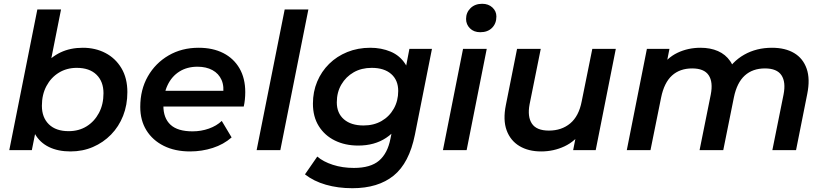

<svg xmlns="http://www.w3.org/2000/svg" viewBox="-20 -792 4351 1013"><path d="M29 0 177 -742H302L236 -410L197 -271L177 -145L148 0ZM352 7Q286 7 238 -16.5Q190 -40 164 -86Q138 -132 138 -200Q138 -275 156.5 -337.5Q175 -400 211.5 -445.5Q248 -491 299.5 -515.5Q351 -540 417 -540Q483 -540 536 -512.5Q589 -485 620.5 -432.5Q652 -380 652 -306Q652 -238 629.5 -181Q607 -124 566 -82Q525 -40 470.5 -16.5Q416 7 352 7ZM342 -100Q396 -100 437 -125.5Q478 -151 502 -196Q526 -241 526 -300Q526 -362 489 -398Q452 -434 385 -434Q332 -434 290.5 -408.5Q249 -383 225 -338Q201 -293 201 -234Q201 -172 238 -136Q275 -100 342 -100Z M983 7Q903 7 844 -22.5Q785 -52 752.5 -104.5Q720 -157 720 -228Q720 -319 760 -389Q800 -459 869.5 -499.5Q939 -540 1028 -540Q1103 -540 1158 -512Q1213 -484 1243.5 -431.5Q1274 -379 1274 -306Q1274 -287 1272 -267Q1270 -247 1266 -230H813L827 -313H1207L1156 -285Q1164 -336 1149 -370Q1134 -404 1101 -422Q1068 -440 1022 -440Q967 -440 926.5 -414.5Q886 -389 864 -342.5Q842 -296 842 -234Q842 -169 879.5 -134Q917 -99 996 -99Q1041 -99 1082 -113.5Q1123 -128 1150 -154L1202 -67Q1160 -30 1102.5 -11.5Q1045 7 983 7Z M1334 0 1482 -742H1607L1459 0Z M1839 201Q1763 201 1699 182.5Q1635 164 1589 128L1654 34Q1685 61 1736 77.5Q1787 94 1847 94Q1935 94 1980 55.5Q2025 17 2040 -60L2062 -170L2095 -283L2115 -404L2140 -534H2259L2169 -81Q2139 68 2057 134.5Q1975 201 1839 201ZM1870 -24Q1801 -24 1747 -50.5Q1693 -77 1662 -126.5Q1631 -176 1631 -245Q1631 -308 1653.5 -361.5Q1676 -415 1716.5 -455Q1757 -495 1812.5 -517.5Q1868 -540 1934 -540Q1992 -540 2041 -519.5Q2090 -499 2119 -453.5Q2148 -408 2146 -334Q2144 -246 2111 -175.5Q2078 -105 2017 -64.5Q1956 -24 1870 -24ZM1898 -130Q1952 -130 1993 -153.5Q2034 -177 2057.5 -218.5Q2081 -260 2081 -312Q2081 -369 2044 -401.5Q2007 -434 1941 -434Q1887 -434 1846 -410.5Q1805 -387 1781 -346Q1757 -305 1757 -252Q1757 -195 1794.5 -162.5Q1832 -130 1898 -130Z M2317 0 2423 -534H2548L2442 0ZM2514 -622Q2480 -622 2459.5 -642.5Q2439 -663 2439 -692Q2439 -726 2462.5 -749Q2486 -772 2524 -772Q2557 -772 2578 -752.5Q2599 -733 2599 -705Q2599 -668 2576 -645Q2553 -622 2514 -622Z M2835 7Q2768 7 2720.5 -21.5Q2673 -50 2653 -104.5Q2633 -159 2649 -238L2708 -534H2833L2774 -241Q2762 -176 2786.5 -139.5Q2811 -103 2876 -103Q2943 -103 2988.5 -141Q3034 -179 3049 -257L3105 -534H3229L3123 0H3004L3034 -152L3054 -104Q3016 -47 2958.5 -20Q2901 7 2835 7Z M4053 -540Q4123 -540 4170 -512Q4217 -484 4236 -429.5Q4255 -375 4239 -296L4180 0H4055L4114 -293Q4127 -359 4103 -395Q4079 -431 4016 -431Q3951 -431 3909.5 -393.5Q3868 -356 3852 -278L3796 0H3671L3730 -293Q3743 -359 3719 -395Q3695 -431 3632 -431Q3567 -431 3525.5 -393.5Q3484 -356 3468 -277L3412 0H3287L3393 -534H3512L3483 -387L3462 -430Q3499 -487 3554.5 -513.5Q3610 -540 3676 -540Q3728 -540 3768 -522.5Q3808 -505 3832.5 -469.5Q3857 -434 3861 -382L3801 -395Q3842 -467 3906.5 -503.5Q3971 -540 4053 -540Z"/></svg>

Font: MOST Montserrat SemiBold
Style: Italic
Weight: 600
Italic angle: -11.3°
Designer: Julieta Ulanovsky
Foundry: Julieta Ulanovsky
Version: Version 8.000;March 11, 2024;FontCreator 15.0.0.2926 64-bit